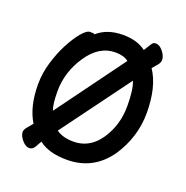

<svg xmlns="http://www.w3.org/2000/svg" viewBox="-102 -599 704 725"><g transform="rotate(20 250.0 -236.5)"><path d="M90 31Q75 31 60.5 14Q46 -3 46 -18Q46 -28 57 -40.5Q68 -53 74 -61Q39 -118 39 -207Q39 -251 52 -295Q65 -339 84 -375.5Q103 -412 123 -436Q143 -460 157 -460Q173 -460 175 -457Q214 -492 278 -492Q335 -492 370 -465L389 -495Q394 -504 405 -504Q420 -504 434 -486.5Q448 -469 448 -453Q448 -442 437.5 -430Q427 -418 421 -411Q462 -350 462 -245Q462 -148 406 -64Q344 24 238 24Q166 24 126 -7L127 -10Q122 -3 113 14Q104 31 90 31ZM238 -49Q320 -49 363 -143Q384 -189 384 -245Q384 -312 371 -342L169 -68Q195 -49 238 -49ZM126 -132 326 -405Q307 -420 273 -420Q208 -420 162.5 -352.5Q117 -285 117 -208Q117 -155 126 -132Z"/></g></svg>

Font: LXGW WenKai Mono Medium
Style: Regular
Weight: 500
Monospace: yes
Designer: LXGW / Fontworks Inc.
Foundry: LXGW / Fontworks Inc.
Version: Version 1.520; June 14, 2025